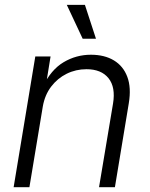

<svg xmlns="http://www.w3.org/2000/svg" viewBox="-20 -777 623 797"><path d="M157.7 -335 102.1 0H36.6L126.5 -542.5H189.9L169.4 -416L158.2 -418Q191.9 -487.8 244.1 -518.8Q296.4 -549.8 357.4 -549.8Q413.6 -549.8 452.6 -526.4Q491.7 -502.9 508.5 -458Q525.4 -413.1 514.6 -348.1L457 0H391.1L449.2 -347.2Q460.4 -415 430.4 -452.4Q400.4 -489.7 338.9 -489.7Q294.9 -489.7 256.8 -470.9Q218.8 -452.1 192.4 -417.5Q166 -382.8 157.7 -335ZM323.2 -616.2 257.3 -756.8H332.5L378.4 -616.2Z"/></svg>

Font: Inter 16pt Light
Style: Italic
Weight: 300
Italic angle: -9.3988°
Version: Version 4.001;git-66647c0bb